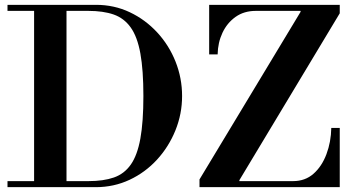

<svg xmlns="http://www.w3.org/2000/svg" viewBox="-20 -774 1468 794"><path d="M11 0V-25H346Q408 -25 451 -40Q494 -55 521 -93.5Q548 -132 560.5 -201Q573 -270 573 -377Q573 -484 560.5 -553Q548 -622 520.5 -660.5Q493 -699 450 -714Q407 -729 345 -729H11V-754H377Q452 -754 516.5 -723.5Q581 -693 630 -640Q679 -587 706 -519Q733 -451 733 -377Q733 -303 705.5 -235Q678 -167 629.5 -114Q581 -61 516 -30.5Q451 0 376 0ZM121 -15V-754H255V-15ZM805 -7V-32L1223 -725V-731L1385 -737V-719L970 -29V-18ZM805 0V-25H1192Q1242 -25 1276.5 -55.5Q1311 -86 1330 -136.5Q1349 -187 1350 -245H1385V0ZM845 -549V-754H1385V-729H1038Q989 -729 954 -704Q919 -679 900 -638.5Q881 -598 880 -549Z"/></svg>

Font: Libre Bodoni
Style: Regular
Weight: 400
Designer: Pablo Impallari, Rodrigo Fuenzalida
Foundry: Impallari Type
Version: Version 2.005;gftools[0.9.23]